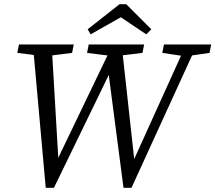

<svg xmlns="http://www.w3.org/2000/svg" viewBox="-20 -881 1022 911"><path d="M62 -630 183 -615H202L322 -630L330 -670H70L62 -630ZM197 10H236L526 -587L491 -564L566 10H604L915 -670H863L603 -96L619 -106L557 -670H515L239 -96L258 -106L225 -670H136L197 10ZM393 -630 513 -615H532L656 -630L664 -670H401L393 -630ZM750 -630 851 -615H870L974 -630L982 -670H758L750 -630ZM579 -861H547L396 -742L410 -718L599 -825H515L674 -718L698 -742L579 -861Z"/></svg>

Font: Source Serif Variable
Style: Italic
Weight: 389
Italic angle: -12°
Designer: Frank Grießhammer
Foundry: Adobe Systems Incorporated
Version: Version 3.001;hotconv 1.0.111;makeotfexe 2.5.65597